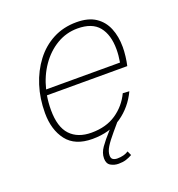

<svg xmlns="http://www.w3.org/2000/svg" viewBox="-129 -649 858 923"><g transform="rotate(-20 300.0 -187.5)"><path d="M245 12Q156 12 114 -42.5Q72 -97 72 -183Q72 -257 92.5 -321.5Q113 -386 151 -436Q189 -486 242.5 -514Q296 -542 363 -542Q423 -542 460 -517.5Q497 -493 514.5 -450.5Q532 -408 532 -354Q532 -332 529 -307Q526 -282 521 -260H110Q104 -224 104 -187Q104 -100 142.5 -59Q181 -18 251 -18Q326 -18 377.5 -53Q429 -88 456 -145L489 -143Q456 -73 395 -30.5Q334 12 245 12ZM357 -512Q300 -512 251 -483Q202 -454 167 -403.5Q132 -353 116 -288H494Q500 -323 500 -354Q500 -428 466 -470Q432 -512 357 -512ZM322 167Q300 167 282 156.5Q264 146 264 119Q264 91 283 64Q302 37 333 3L368 -35L385 -25L351 15Q322 49 308 72Q294 95 294 115Q294 130 303 135.5Q312 141 325 141Q359 141 382 126L392 148Q376 157 360 162Q344 167 322 167Z"/></g></svg>

Font: Geist Mono Thin
Style: Italic
Weight: 100
Italic angle: -12°
Monospace: yes
Designer: Basement.studio, Andrés Briganti, Mateo Zaragoza
Foundry: Basement.studio, Vercel, Andrés Briganti, Guido Ferreyra, Mateo Zaragoza
Version: Version 1.500; ttfautohint (v1.8.4.7-5d5b)